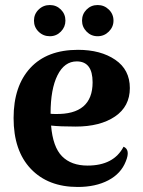

<svg xmlns="http://www.w3.org/2000/svg" viewBox="-20 -729 567 763"><path d="M240 -647Q240 -622 222 -603.5Q204 -585 178 -585Q152 -585 133.5 -603Q115 -621 115 -647Q115 -673 133.5 -691Q152 -709 178 -709Q204 -709 222 -691Q240 -673 240 -647ZM306 -647Q306 -673 324 -691Q342 -709 368 -709Q394 -709 412.5 -691Q431 -673 431 -647Q431 -622 412.5 -603.5Q394 -585 368 -585Q342 -585 324 -603.5Q306 -622 306 -647ZM471 -146Q499 -134 480 -88Q461 -39 410.5 -12.5Q360 14 289 14Q171 14 102.5 -58Q34 -130 34 -260Q34 -387 100.5 -459Q167 -531 290 -531Q380 -531 438 -491.5Q496 -452 496 -379Q496 -306 437 -266Q378 -226 281 -226Q218 -226 183 -230Q190 -145 226.5 -108Q263 -71 328 -71Q432 -71 471 -146ZM285 -485Q236 -485 208.5 -430Q181 -375 181 -278V-277Q187 -276 200 -276Q348 -273 348 -402Q348 -485 285 -485Z"/></svg>

Font: Arima Koshi Bold
Style: Regular
Weight: 700
Designer: Joana Correia and Natanael Gama
Foundry: NDISCOVER
Version: Version 1.019;PS 001.019;hotconv 1.0.88;makeotf.lib2.5.64775